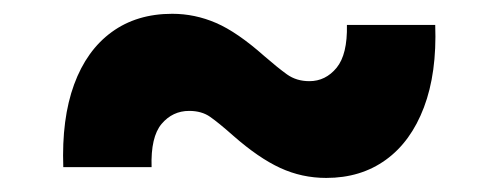

<svg xmlns="http://www.w3.org/2000/svg" viewBox="-20 -432 719 277"><path d="M71.3 -190.9Q68.8 -260.7 86.9 -310.1Q105 -359.4 141.1 -385.7Q177.2 -412.1 228.5 -412.1Q261.2 -412.1 291.7 -398.9Q322.3 -385.7 361.3 -351.1Q380.4 -334.5 394 -324.7Q407.7 -314.9 426.3 -314.9Q449.7 -314.9 465.6 -334.2Q481.4 -353.5 480.5 -396H607.9Q610.4 -326.7 591.6 -277.1Q572.8 -227.5 536.6 -201.4Q500.5 -175.3 450.7 -175.3Q415.5 -175.3 384.3 -189.7Q353 -204.1 316.4 -236.3Q295.4 -254.9 283.2 -263.4Q271 -272 252.9 -272Q229 -272 213.1 -253.2Q197.3 -234.4 198.7 -190.9Z"/></svg>

Font: Inter 20pt ExtraBold
Style: Regular
Weight: 800
Version: Version 4.001;git-66647c0bb